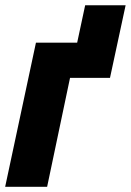

<svg xmlns="http://www.w3.org/2000/svg" viewBox="-33 -717 502 737"><path d="M-13.2 0 105 -553.2H263.2L293.9 -696.8H449.2L389.2 -418H235.8L147.9 0Z"/></svg>

Font: Open Sans Condensed ExtraBold
Style: Italic
Weight: 800
Width: 3
Italic angle: -12°
Designer: Monotype Design Team
Foundry: Monotype Imaging Inc.
Version: Version 3.003; ttfautohint (v1.8.4)